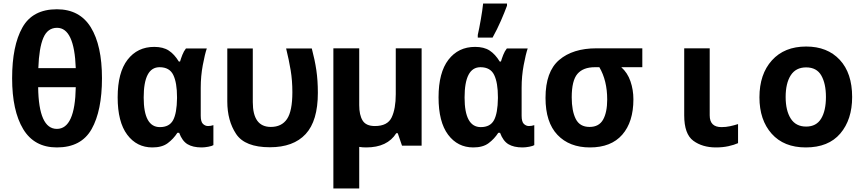

<svg xmlns="http://www.w3.org/2000/svg" viewBox="-20 -817 4840 1077"><path d="M552 -378Q552 -562 489.5 -663.5Q427 -765 299 -765Q163 -765 105.5 -662.5Q48 -560 48 -378Q48 -196 110 -93Q172 10 299 10Q436 10 494 -93Q552 -196 552 -378ZM300 -661Q397 -661 405 -435H195Q199 -548 223 -604.5Q247 -661 300 -661ZM194 -328H405Q401 -94 299 -94Q197 -94 194 -328Z M975 -72H985Q1002 -26 1032 -8Q1062 10 1111 10Q1128 10 1149 6Q1170 2 1177 -3V-115Q1162 -110 1147 -110Q1131 -110 1118.5 -122Q1106 -134 1106 -168V-325Q1106 -390 1117.5 -451.5Q1129 -513 1140 -545H1023Q1011 -530 1003 -509.5Q995 -489 990 -472H983Q958 -513 926.5 -533.5Q895 -554 845 -554Q751 -554 695.5 -482Q640 -410 640 -271Q640 -133 693.5 -61.5Q747 10 835 10Q889 10 921 -14Q953 -38 975 -72ZM786 -270Q786 -440 875 -440Q931 -440 952 -396.5Q973 -353 973 -272V-266Q972 -182 951 -143Q930 -104 877 -104Q786 -104 786 -270Z M1763 -296Q1763 -366 1754.5 -423.5Q1746 -481 1729 -545H1585Q1601 -480 1610.5 -422.5Q1620 -365 1620 -300Q1620 -194 1590 -149.5Q1560 -105 1499 -105Q1398 -105 1398 -244V-545H1255V-248Q1255 -140 1304.5 -65.5Q1354 9 1494 9Q1626 9 1694.5 -65Q1763 -139 1763 -296Z M2034 10Q2153 10 2203 -70H2211L2235 0H2345V-546H2200V-289Q2200 -207 2177 -158.5Q2154 -110 2083 -110Q2033 -110 2014 -141Q1995 -172 1995 -227V-546H1850V240H1995V7Q2013 10 2034 10Z M2743 -606Q2769 -653 2789.5 -700Q2810 -747 2824 -785V-797H2690Q2686 -759 2677 -707.5Q2668 -656 2660 -621V-606ZM2775 -72H2785Q2802 -26 2832 -8Q2862 10 2911 10Q2928 10 2949 6Q2970 2 2977 -3V-115Q2962 -110 2947 -110Q2931 -110 2918.5 -122Q2906 -134 2906 -168V-325Q2906 -390 2917.5 -451.5Q2929 -513 2940 -545H2823Q2811 -530 2803 -509.5Q2795 -489 2790 -472H2783Q2758 -513 2726.5 -533.5Q2695 -554 2645 -554Q2551 -554 2495.5 -482Q2440 -410 2440 -271Q2440 -133 2493.5 -61.5Q2547 10 2635 10Q2689 10 2721 -14Q2753 -38 2775 -72ZM2586 -270Q2586 -440 2675 -440Q2731 -440 2752 -396.5Q2773 -353 2773 -272V-266Q2772 -182 2751 -143Q2730 -104 2677 -104Q2586 -104 2586 -270Z M3533 -260Q3533 -313 3516.5 -361Q3500 -409 3465 -440H3583V-546H3326Q3193 -546 3116.5 -480.5Q3040 -415 3040 -268Q3040 -131 3107 -60.5Q3174 10 3289 10Q3408 10 3470.5 -61.5Q3533 -133 3533 -260ZM3187 -271Q3187 -365 3219 -402.5Q3251 -440 3317 -440H3342Q3386 -365 3386 -259Q3386 -187 3363 -146Q3340 -105 3287 -105Q3232 -105 3209.5 -150Q3187 -195 3187 -271Z M4120 -14V-121Q4098 -114 4075 -109Q4052 -104 4027 -104Q3961 -104 3961 -170V-546H3818V-170Q3818 -65 3869 -27.5Q3920 10 3996 10Q4034 10 4066 3Q4098 -4 4120 -14Z M4760 -273Q4760 -407 4690.5 -481.5Q4621 -556 4502 -556Q4380 -556 4310 -478.5Q4240 -401 4240 -271Q4240 -144 4308.5 -67Q4377 10 4500 10Q4627 10 4693.5 -68Q4760 -146 4760 -273ZM4387 -273Q4387 -350 4415.5 -394.5Q4444 -439 4502 -439Q4561 -439 4587 -393.5Q4613 -348 4613 -273Q4613 -196 4586 -151.5Q4559 -107 4502 -107Q4444 -107 4415.5 -152Q4387 -197 4387 -273Z"/></svg>

Font: Noto Sans Mono UI
Style: Bold
Weight: 700
Designer: Monotype Design team
Foundry: Monotype Imaging Inc.
Version: 1.000